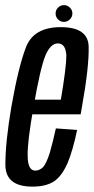

<svg xmlns="http://www.w3.org/2000/svg" viewBox="-22 -708 358 732"><path d="M101.5 3.5 112.5 -57.5Q84 -57.5 83.5 -113Q82 -167 106 -301Q131.5 -448.5 151 -496Q170.5 -542.5 198.5 -542.5Q228.5 -542.5 231 -496.5Q231 -452.5 210 -328H101.5L92 -272H285.5Q288.5 -286.5 290.5 -301Q318 -454.5 316 -530Q314.5 -604.5 209.5 -604.5Q106.5 -604.5 77 -528Q48 -452.5 21.5 -301.5Q-1.5 -167 -1.5 -81Q-2 3.5 101.5 3.5ZM112.5 -57.5 101.5 3.5Q153 3.5 184 -16.5Q214 -37 235.5 -86Q256 -135 272 -212.5L191 -218.5Q180 -168 168 -126Q155 -85 142.5 -71Q128.5 -57.5 112.5 -57.5ZM221.5 -624.5Q235 -624.5 244.5 -634.2Q254 -644 254 -656.5Q254 -670 244.2 -679.2Q234.5 -688.5 222 -688.5Q209 -688.5 199.5 -679.2Q190 -670 190 -656.5Q190 -643.5 199.2 -634Q208.5 -624.5 221.5 -624.5Z"/></svg>

Font: Anybody ExtraCondensed
Style: Italic
Weight: 400
Width: 2
Italic angle: -10°
Version: Version 1.113;gftools[0.9.25]